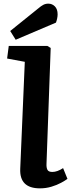

<svg xmlns="http://www.w3.org/2000/svg" viewBox="-20 -1019 402 1053"><path d="M116 -680 19 -698 28 -767H240L258 -756L235 -120Q234 -100 240 -88Q246 -76 267 -76Q294 -76 326 -97L350 -38Q338 -29 315 -16.5Q292 -4 262 5Q232 14 199 14Q86 14 91 -94ZM190 -973Q205 -986 217.5 -992.5Q230 -999 245 -999Q266 -999 281 -984Q296 -969 296 -940Q296 -930 293.5 -918Q291 -906 287 -895L66 -801L36 -849Z"/></svg>

Font: Literata 7pt
Style: Bold Italic
Weight: 700
Italic angle: -2°
Designer: Latin by Veronika Burian and Jose Scaglione. Greek by Irene Vlachou. Cyrillic by Vera Evstafieva
Foundry: TypeTogether
Version: Version 3.002